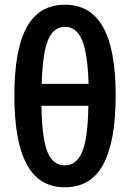

<svg xmlns="http://www.w3.org/2000/svg" viewBox="-20 -785 552 815"><path d="M255 10Q147 10 94 -86.5Q41 -183 41 -380Q41 -574 93.5 -669.5Q146 -765 256 -765Q364 -765 417.5 -670Q471 -575 471 -380Q471 -185 418.5 -87.5Q366 10 255 10ZM157 -429H356Q352 -560 328 -615.5Q304 -671 256 -671Q207 -671 184 -615.5Q161 -560 157 -429ZM255 -83Q304 -83 328.5 -139.5Q353 -196 355 -336H156Q158 -197 181.5 -140Q205 -83 255 -83Z"/></svg>

Font: Noto Sans Condensed SemiBold
Style: Regular
Weight: 600
Width: 3
Designer: Monotype Design Team
Foundry: Monotype Imaging Inc.
Version: Version 2.013; ttfautohint (v1.8.4.7-5d5b)